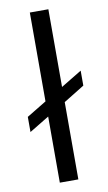

<svg xmlns="http://www.w3.org/2000/svg" viewBox="-91 -853 504 898"><g transform="rotate(-10 161.0 -404.0)"><path d="M24 -329 118 -386V-808H206V-439L305 -499V-428L206 -367V0H118V-314L24 -257Z"/></g></svg>

Font: EncodeSans
Style: Regular
Weight: 400
Designer: Pablo Impallari, Andres Torresi
Foundry: Pablo Impallari, Andres Torresi
Version: Version 1.000; ttfautohint (v1.4.1)